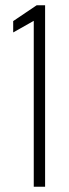

<svg xmlns="http://www.w3.org/2000/svg" viewBox="-20 -708 261 728"><path d="M108 0V-629L30 -585V-628L119 -688H151V0Z"/></svg>

Font: Saira ExtraCondensed ExtraLight
Style: Regular
Weight: 250
Width: 2
Designer: Hector Gatti with collaboration of the Omnibus-Type team
Foundry: Omnibus-Type
Version: Version 1.101